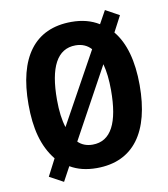

<svg xmlns="http://www.w3.org/2000/svg" viewBox="-88 -894 834 951"><g transform="rotate(-10 329.0 -418.5)"><path d="M609 -424C609 -545 583 -640 531 -702L573 -782L504 -820L468 -755C429 -779 384 -791 330 -791C144 -791 50 -660 50 -425C50 -305 73 -212 131 -140L87 -55L157 -17L196 -89C233 -67 277 -56 329 -56C515 -56 609 -190 609 -424ZM193 -424C193 -586 237 -673 330 -673C362 -673 388 -662 408 -640L211 -283C199 -320 193 -367 193 -424ZM465 -424C465 -261 422 -174 329 -174C300 -174 275 -183 256 -202L450 -557C460 -520 465 -476 465 -424Z"/></g></svg>

Font: Noto Sans Malayalam UI Condensed
Style: Bold
Weight: 700
Width: 3
Designer: Jelle Bosma - Monotype Design Team
Foundry: Monotype Imaging Inc.
Version: Version 2.104